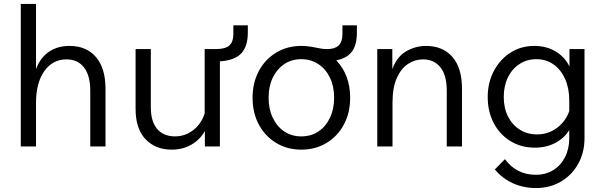

<svg xmlns="http://www.w3.org/2000/svg" viewBox="-20 -740 3058 970"><path d="M513 0H436V-283Q436 -358 404.5 -399Q373 -440 316 -440Q246 -440 204 -381Q162 -322 162 -221V0H85V-720H162V-391Q183 -448 226.5 -478Q270 -508 331 -508Q417 -508 465 -451.5Q513 -395 513 -292Z M1015 0V-78Q991 -35 947.5 -9.5Q904 16 848 16Q765 16 715 -37Q665 -90 665 -190V-492H742V-198Q742 -126 774 -88.5Q806 -51 864 -51Q915 -51 956 -82.5Q997 -114 1014 -167V-492H1070Q1119 -492 1139 -510.5Q1159 -529 1159 -568V-612H1232V-575Q1232 -506 1199 -470.5Q1166 -435 1091 -430V0Z M1502 16Q1431 16 1375 -18Q1319 -52 1287.5 -111Q1256 -170 1256 -246Q1256 -322 1287.5 -381Q1319 -440 1375 -474Q1431 -508 1502 -508Q1517 -508 1536 -506Q1555 -504 1578 -499Q1585 -498 1599.5 -495Q1614 -492 1633 -492Q1671 -492 1690.5 -510Q1710 -528 1710 -568V-612H1783V-575Q1783 -513 1758 -479.5Q1733 -446 1679 -435Q1749 -361 1749 -246Q1749 -170 1717.5 -111Q1686 -52 1630 -18Q1574 16 1502 16ZM1502 -51Q1552 -51 1589 -76Q1626 -101 1647 -145Q1668 -189 1668 -246Q1668 -304 1647 -347.5Q1626 -391 1588.5 -416Q1551 -441 1502 -441Q1453 -441 1416 -416Q1379 -391 1358 -347.5Q1337 -304 1337 -246Q1337 -189 1358 -145Q1379 -101 1416 -76Q1453 -51 1502 -51Z M2314 0H2237V-283Q2237 -361 2204.5 -400.5Q2172 -440 2117 -440Q2077 -440 2042 -417.5Q2007 -395 1985 -346.5Q1963 -298 1963 -221V0H1886V-492H1962V-391Q1986 -455 2033 -481.5Q2080 -508 2132 -508Q2217 -508 2265.5 -452.5Q2314 -397 2314 -292Z M2933 -43Q2933 30 2901.5 87Q2870 144 2814.5 177Q2759 210 2688 210Q2624 210 2570.5 185.5Q2517 161 2480 116L2531 64Q2589 143 2687 143Q2737 143 2775 119.5Q2813 96 2834.5 54Q2856 12 2856 -43V-83Q2831 -42 2785.5 -18Q2740 6 2682 6Q2613 6 2559 -27Q2505 -60 2474.5 -118Q2444 -176 2444 -250Q2444 -323 2475 -381.5Q2506 -440 2559 -474Q2612 -508 2679 -508Q2740 -508 2786.5 -480.5Q2833 -453 2857 -404V-492H2933ZM2525 -250Q2525 -194 2546.5 -151.5Q2568 -109 2606 -85Q2644 -61 2693 -61Q2750 -61 2794 -94Q2838 -127 2856 -179V-232Q2856 -294 2835 -341Q2814 -388 2776.5 -414.5Q2739 -441 2690 -441Q2642 -441 2604.5 -416.5Q2567 -392 2546 -349Q2525 -306 2525 -250Z"/></svg>

Font: Wix Madefor Text
Style: Regular
Weight: 400
Designer: Dalton Maag Ltd
Foundry: Dalton Maag Ltd
Version: Version 3.100